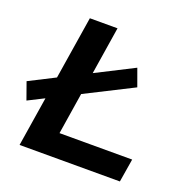

<svg xmlns="http://www.w3.org/2000/svg" viewBox="-134 -826 931 946"><g transform="rotate(20 332.0 -352.5)"><path d="M67 0 179 -705H324L232 -122H613L593 0ZM24 -217 -8 -307 482 -556 515 -465Z"/></g></svg>

Font: Nunito Sans 7pt SemiExpanded
Style: Bold Italic
Weight: 700
Width: 6
Italic angle: -9°
Designer: Vernon Adams
Foundry: Vernon Adams
Version: Version 3.101;gftools[0.9.27]